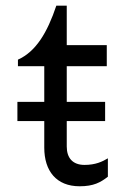

<svg xmlns="http://www.w3.org/2000/svg" viewBox="-20 -649 458 684"><path d="M217.8 -286.1V-413.1H360.4V-488.3H217.8V-628.9H180.7C148.4 -532.2 107.4 -464.8 43.9 -436.5V-413.1H137.7V-286.1H42V-217.8H137.7V-123C137.7 -40 180.7 14.6 263.7 14.6C313.5 14.6 337.9 1 364.3 -19.5V-85C344.7 -73.2 320.3 -61.5 281.2 -61.5C238.3 -61.5 217.8 -86.9 217.8 -127V-217.8H354.5V-286.1Z"/></svg>

Font: Sen-gleads
Style: Regular
Weight: 400
Designer: Kosal Sen, Philatype
Foundry: Philatype
Version: Version 1.004; ttfautohint (v1.8.3)